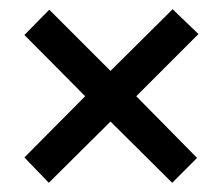

<svg xmlns="http://www.w3.org/2000/svg" viewBox="-20 -562 483 417"><path d="M355 -542 411 -488 276 -353 408 -219 354 -165 220 -298 86 -165 33 -220 165 -353 33 -486 87 -541 220 -408Z"/></svg>

Font: Noto Sans ExtraCondensed Medium
Style: Regular
Weight: 500
Width: 2
Designer: Monotype Design Team
Foundry: Monotype Imaging Inc.
Version: Version 2.013; ttfautohint (v1.8.4.7-5d5b)